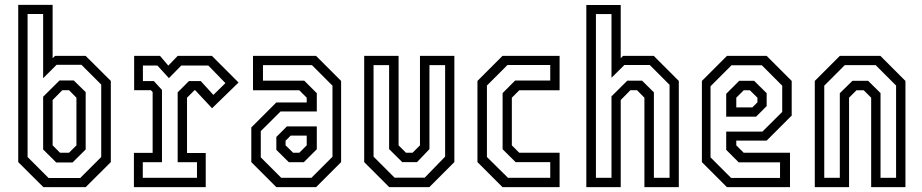

<svg xmlns="http://www.w3.org/2000/svg" viewBox="-20 -770 3793 790"><path d="M158.5 0 55 -103V-750H196.5V-530.5L206.5 -540H332.5L436 -437V-103L332.5 0ZM180 -37.5H310L396.5 -124V-422L315 -503.5H213L157.5 -448V-712.5H93.5V-124ZM211.5 -101.5 157.5 -155V-372L225 -439H283.5L332.5 -391V-155L278.5 -101.5ZM227 -141.5H264L294.5 -172V-368L264 -399H236.5L196.5 -358.5V-172Z M531 0V-141H608V-391.5L600.5 -399H532V-540H638.5L672.5 -500L711 -540H852L961.5 -430.5L852.5 -324.5L783.5 -398.5H780L749.5 -368V-140.5H826.5V0ZM567.5 -38.5H790.5V-102.5H711V-390L757.5 -436.5H806L858 -379.5L907.5 -428L837 -500.5H726L675 -448.5L627.5 -500.5H568V-436.5H613L646.5 -400V-102.5H567.5Z M1117 0 1014 -103V-245.5L1117 -348.5H1242V-368L1211.5 -398.5H1021V-540H1280.5L1383.5 -437V-103L1280.5 0ZM1137 -38.5H1261.5L1348 -125V-417.5L1263.5 -502H1062V-438H1232L1283.5 -386.5V-311.5H1134.5L1053 -230.5V-122.5ZM1168.5 -102.5 1117 -153.5V-206.5L1160.5 -250H1283.5V-156L1230 -102.5ZM1186 -141.5H1211.5L1242 -172V-212H1176L1155 -191V-172Z M1581.5 0 1478.5 -103V-540H1620V-172L1650.5 -141.5H1677.5L1708 -172V-540H1849.5V-103L1746.5 0ZM1603.5 -39H1727.5L1811.5 -125.5V-502H1747V-156.5L1696 -103H1635L1581 -156.5V-502H1517V-125.5Z M2047.5 0 1944.5 -103V-437L2047.5 -540H2282.5V-398.5H2116.5L2086 -368V-172L2116.5 -141.5H2282.5V0ZM2070 -38.5H2244V-103H2101.5L2048 -156V-387L2099.5 -438.5H2244V-502.5H2068L1983.5 -418V-124Z M2392.5 0V-749.5H2534V-530.5L2543.5 -540H2670L2773 -437V0H2631.5V-368L2601 -399H2574L2534 -358.5V0ZM2432 -38.5H2496V-373.5L2561 -438H2622L2670.5 -390V-38.5H2735V-421L2653.5 -502.5H2549L2496 -450V-712H2432Z M3134.5 -540 3237.5 -437V-294.5L3134.5 -191.5H3009.5V-172L3040 -141.5H3230.5V0H2971L2868 -103V-437L2971 -540ZM3114.5 -501.5H2990L2903.5 -415V-122.5L2988 -38H3189.5V-102H3019.5L2968 -153.5V-228.5H3117L3198.5 -309.5V-417.5ZM3083 -437.5 3134.5 -386.5V-333.5L3091 -290H2968V-384L3021.5 -437.5ZM3065.5 -398.5H3040L3009.5 -368V-328H3075.5L3096.5 -349V-368Z M3332.5 0V-437L3435.5 -540H3602.5L3705.5 -437V0H3564.5V-368L3534 -398.5H3504L3473.5 -368V0ZM3371.5 -38.5H3435.5V-386.5L3487.5 -437.5H3552L3603 -387V-38.5H3667V-418L3583 -502H3456L3371.5 -417.5Z"/></svg>

Font: Tourney Condensed
Style: Regular
Weight: 400
Width: 3
Designer: Tyler Finck
Foundry: Etcetera Type Co
Version: Version 1.010; ttfautohint (v1.8.3)